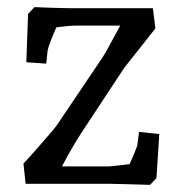

<svg xmlns="http://www.w3.org/2000/svg" viewBox="-20 -517 514 540"><path d="M402 3Q403 3 389 2.5Q375 2 354.5 1.5Q334 1 316 0.5Q298 0 290 0H52L46 -57Q64 -76 84 -99Q104 -122 120.5 -141Q137 -160 142 -168L266 -352Q273 -362 284.5 -383Q296 -404 309.5 -429Q323 -454 334 -474L351 -445H191Q183 -445 168.5 -443.5Q154 -442 137.5 -440Q121 -438 106 -436L152 -471Q145 -455 136.5 -435.5Q128 -416 121.5 -399Q115 -382 114 -375L110 -338L54 -342L59 -478L77 -497Q101 -496 128.5 -495Q156 -494 172 -494H410L417 -437L330 -327L208 -142Q197 -125 185 -104.5Q173 -84 161.5 -62.5Q150 -41 139 -20L123 -49H285Q291 -49 307 -51Q323 -53 342 -55Q361 -57 376 -58L330 -24Q337 -38 344.5 -55Q352 -72 358 -86.5Q364 -101 366 -107L371 -146L428 -140L420 -16Z"/></svg>

Font: Andada Pro
Style: Regular
Weight: 400
Designer: Carolina Giovagnoli
Foundry: Huerta Tipografica
Version: Version 3.003